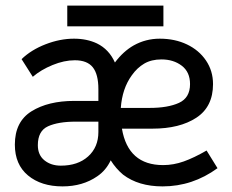

<svg xmlns="http://www.w3.org/2000/svg" viewBox="-20 -655 829 685"><path d="M33 -139Q33 -221 92.5 -258Q152 -295 245 -295H331V-337Q331 -390 311 -415Q291 -440 247 -440Q209 -440 167.5 -423Q126 -406 97 -381L57 -444Q91 -477 142.5 -497Q194 -517 244 -517Q290 -517 326 -500Q369 -479 390 -432Q420 -472 457 -493Q500 -517 550 -517Q604 -517 647 -496.5Q690 -476 715 -439Q740 -402 740 -355Q740 -274 680.5 -235Q621 -196 524 -196H415Q437 -66 562 -66Q599 -66 635.5 -79Q672 -92 717 -118L756 -55Q667 10 560 10Q474 10 419 -32Q393 -54 375 -83Q358 -47 327 -26Q275 10 203 10Q127 10 80 -29Q33 -68 33 -139ZM658 -355Q658 -398 628.5 -420.5Q599 -443 556 -443Q520 -443 494.5 -428Q469 -413 450 -386Q416 -339 411 -270H514Q579 -270 618.5 -288Q658 -306 658 -355ZM331 -184V-221H250Q188 -221 151.5 -204.5Q115 -188 115 -137Q115 -102 138.5 -83Q162 -64 197 -64Q258 -64 294.5 -97Q331 -130 331 -184ZM220 -635H563V-561H220Z"/></svg>

Font: Bellota Text
Style: Bold
Weight: 700
Designer: Kemie Guaida
Foundry: Kemie Guaida
Version: Version 4.001